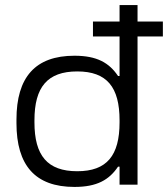

<svg xmlns="http://www.w3.org/2000/svg" viewBox="-20 -729 663 758"><path d="M45 -257V-243C45 -76 119 9 274 9C363 9 411 -19 446 -71H452V0H523V-585H623V-644H523V-709H452V-644H347V-585H452V-429H446C411 -481 363 -509 274 -509C119 -509 45 -424 45 -257ZM116 -246V-254C116 -385 167 -447 285 -447C402 -447 452 -385 452 -254V-246C452 -115 402 -53 285 -53C167 -53 116 -115 116 -246Z"/></svg>

Font: LT Wave Alt Light
Style: Regular
Weight: 300
Designer: Daniel Lyons
Version: Version 2.5 (Glyphs App)